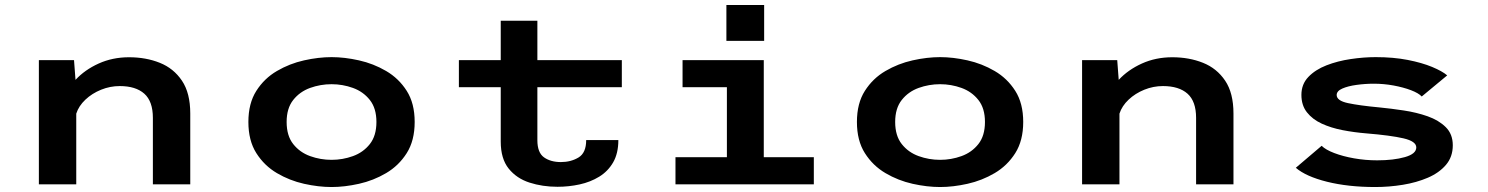

<svg xmlns="http://www.w3.org/2000/svg" viewBox="-20 -742 5990 773"><path d="M136.5 0V-500H278L284 -420.5Q321.5 -461 377.2 -486.2Q433 -511.5 499.5 -511.5Q567.5 -511.5 623.2 -489.2Q679 -467 712.5 -417.2Q746 -367.5 746 -285V0H595.5V-267.5Q595.5 -334 561 -364.8Q526.5 -395.5 462 -395.5Q423.5 -395.5 387 -380.8Q350.5 -366 323.8 -340.8Q297 -315.5 287 -284.5V0Z M1315 11Q1262.5 11 1204.2 -2Q1146 -15 1095 -45Q1044 -75 1012 -125.5Q980 -176 980 -251Q980 -326 1012 -376.2Q1044 -426.5 1095 -456.2Q1146 -486 1204.2 -499Q1262.5 -512 1315 -512Q1367 -512 1425.2 -499Q1483.5 -486 1534.5 -456.2Q1585.5 -426.5 1617.5 -376.2Q1649.5 -326 1649.5 -251Q1649.5 -176 1617.5 -125.5Q1585.5 -75 1534.5 -45Q1483.5 -15 1425.2 -2Q1367 11 1315 11ZM1315 -98.5Q1359.5 -98.5 1401 -113.5Q1442.5 -128.5 1469 -162Q1495.5 -195.5 1495.5 -251Q1495.5 -306 1469 -339.5Q1442.5 -373 1401 -388Q1359.5 -403 1315 -403Q1270 -403 1228.5 -388Q1187 -373 1160.5 -339.5Q1134 -306 1134 -251Q1134 -195.5 1160.5 -162Q1187 -128.5 1228.5 -113.5Q1270 -98.5 1315 -98.5Z M1996 -172V-391H1827.5V-500H1996V-658.5H2143.5V-500H2483.5V-391H2143.5V-177.5Q2143.5 -127.5 2170.2 -108.5Q2197 -89.5 2238 -89.5Q2278.5 -89.5 2309.2 -108Q2340 -126.5 2340 -178H2469.5Q2469.5 -124.5 2448.5 -88.2Q2427.5 -52 2392.2 -30.5Q2357 -9 2313.5 0.5Q2270 10 2224.5 10Q2164 10 2112 -6.8Q2060 -23.5 2028 -63.2Q1996 -103 1996 -172Z M2904.5 -722H3056.5V-577.5H2904.5ZM2699.5 0V-109H2906.5V-391H2728V-500H3055V-109H3256.5V0Z M3765 11Q3712.5 11 3654.2 -2Q3596 -15 3545 -45Q3494 -75 3462 -125.5Q3430 -176 3430 -251Q3430 -326 3462 -376.2Q3494 -426.5 3545 -456.2Q3596 -486 3654.2 -499Q3712.5 -512 3765 -512Q3817 -512 3875.2 -499Q3933.5 -486 3984.5 -456.2Q4035.5 -426.5 4067.5 -376.2Q4099.5 -326 4099.5 -251Q4099.5 -176 4067.5 -125.5Q4035.5 -75 3984.5 -45Q3933.5 -15 3875.2 -2Q3817 11 3765 11ZM3765 -98.5Q3809.5 -98.5 3851 -113.5Q3892.5 -128.5 3919 -162Q3945.5 -195.5 3945.5 -251Q3945.5 -306 3919 -339.5Q3892.5 -373 3851 -388Q3809.5 -403 3765 -403Q3720 -403 3678.5 -388Q3637 -373 3610.5 -339.5Q3584 -306 3584 -251Q3584 -195.5 3610.5 -162Q3637 -128.5 3678.5 -113.5Q3720 -98.5 3765 -98.5Z M4336.5 0V-500H4478L4484 -420.5Q4521.5 -461 4577.2 -486.2Q4633 -511.5 4699.5 -511.5Q4767.5 -511.5 4823.2 -489.2Q4879 -467 4912.5 -417.2Q4946 -367.5 4946 -285V0H4795.5V-267.5Q4795.5 -334 4761 -364.8Q4726.5 -395.5 4662 -395.5Q4623.5 -395.5 4587 -380.8Q4550.5 -366 4523.8 -340.8Q4497 -315.5 4487 -284.5V0Z M5516.5 11Q5408 11 5322.8 -10.2Q5237.5 -31.5 5197 -66.5L5301 -155Q5317 -139 5351.8 -125.8Q5386.5 -112.5 5431.8 -104.5Q5477 -96.5 5524.5 -96.5Q5590.5 -96.5 5636.2 -109.5Q5682 -122.5 5682 -148.5Q5682 -173 5630.5 -185Q5579 -197 5481 -205Q5432 -209 5385.5 -218Q5339 -227 5301.5 -244.2Q5264 -261.5 5241.8 -289.8Q5219.5 -318 5219.5 -360Q5219.5 -403 5247.5 -432.2Q5275.5 -461.5 5320.5 -479Q5365.5 -496.5 5417.8 -504.2Q5470 -512 5518.5 -512Q5589.5 -512 5647.2 -500.8Q5705 -489.5 5745.8 -472.5Q5786.5 -455.5 5806.5 -438.5L5704 -353.5Q5691.5 -367 5660.8 -378.8Q5630 -390.5 5590.5 -397.8Q5551 -405 5511.5 -405Q5476 -405 5441.5 -400.2Q5407 -395.5 5384.2 -385.5Q5361.5 -375.5 5361.5 -359.5Q5361.5 -336.5 5407.2 -326.8Q5453 -317 5534 -309.5Q5580.5 -305 5631.8 -297.2Q5683 -289.5 5727.8 -273.8Q5772.5 -258 5800.8 -230Q5829 -202 5829 -157Q5829 -110.5 5801.5 -78.2Q5774 -46 5728.5 -26.5Q5683 -7 5627.8 2Q5572.5 11 5516.5 11Z"/></svg>

Font: Trispace SemiExpanded SemiBold
Style: Regular
Weight: 600
Width: 6
Designer: Tyler Finck
Foundry: Etcetera Type Company
Version: Version 1.210; ttfautohint (v1.8.3)